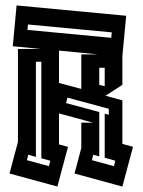

<svg xmlns="http://www.w3.org/2000/svg" viewBox="-20 -686 524 706"><path d="M15 -48 46 -164V-506H131L27 -516L41 -666L444 -628L430 -480V-374L368 -334L430 -317V-157L469 -146L430 0L254 -48L279 -142V-235H322L197 -269V-155L230 -146L191 0ZM81 -576 389 -547 391 -567 83 -596ZM279 -486H340L197 -500V-381L279 -359ZM112 -459V-109L84 -117L79 -97L160 -75L165 -95L132 -104V-459ZM345 -437V-374L365 -369V-437ZM365 -268 380 -264V-286L228 -327L223 -307L345 -274V-111L323 -117L318 -97L399 -75L404 -95L365 -106Z"/></svg>

Font: Blaka Hollow
Style: Regular
Weight: 400
Designer: Mohamed Gaber
Foundry: Kief Type Foundry
Version: Version 1.003; ttfautohint (v1.8.4.7-5d5b)